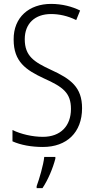

<svg xmlns="http://www.w3.org/2000/svg" viewBox="-20 -744 485 985"><path d="M401 -189C401 -296 344 -339 241 -386C155 -426 107 -456 107 -543C107 -623 159 -672 242 -672C282 -672 327 -663 371 -641L391 -690C351 -710 299 -724 242 -724C130 -724 49 -656 50 -541C50 -427 113 -385 205 -342C303 -298 344 -268 344 -185C344 -98 291 -42 200 -42C146 -42 87 -56 44 -77V-19C86 0 141 10 200 10C322 10 401 -64 401 -189ZM264 70V61H207C203 102 181 176 168 211V221H198C227 178 252 117 264 70Z"/></svg>

Font: Noto Sans Kannada Condensed Light
Style: Regular
Weight: 300
Width: 3
Designer: Jelle Bosma - Monotype Design Team
Foundry: Monotype Imaging Inc.
Version: Version 2.005